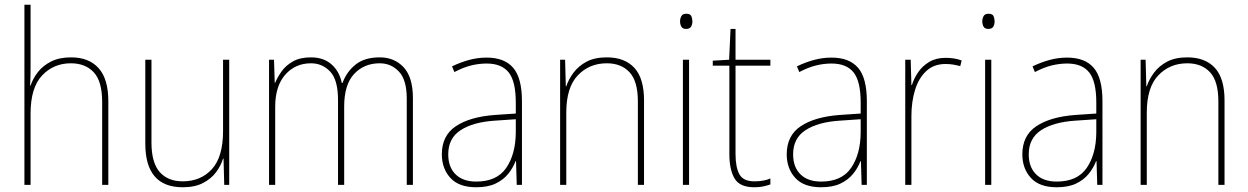

<svg xmlns="http://www.w3.org/2000/svg" viewBox="-20 -780 5265 810"><path d="M109 -495Q109 -472 108.5 -455.5Q108 -439 107 -419H109Q119 -449 140 -476Q161 -503 195.5 -520.5Q230 -538 280 -538Q355 -538 396 -492.5Q437 -447 437 -353V0H411V-350Q411 -437 375.5 -475Q340 -513 279 -513Q206 -513 157.5 -461.5Q109 -410 109 -301V0H83V-760H109Z M947 -528V0H926L923 -111H921Q912 -81 891.5 -53.5Q871 -26 836.5 -8Q802 10 751 10Q593 10 593 -174V-528H619V-179Q619 -94 653.5 -54.5Q688 -15 751 -15Q827 -15 874 -66.5Q921 -118 921 -227V-528Z M1582 -538Q1644 -538 1683 -496Q1722 -454 1722 -366V0H1696V-364Q1696 -443 1663 -478Q1630 -513 1582 -513Q1516 -513 1474 -468Q1432 -423 1432 -331V0H1406V-358Q1406 -443 1373 -478Q1340 -513 1292 -513Q1226 -513 1183.5 -465Q1141 -417 1141 -329V0H1115V-528H1136L1139 -431H1141Q1151 -455 1168.5 -479.5Q1186 -504 1216 -521Q1246 -538 1292 -538Q1345 -538 1378.5 -508.5Q1412 -479 1422 -430H1425Q1442 -477 1480 -507.5Q1518 -538 1582 -538Z M2033 -537Q2108 -537 2145 -494Q2182 -451 2182 -353V0H2160L2157 -100H2155Q2144 -71 2123.5 -46Q2103 -21 2070.5 -5.5Q2038 10 1989 10Q1916 10 1880 -29.5Q1844 -69 1844 -129Q1844 -208 1903 -247.5Q1962 -287 2067 -295L2156 -301V-347Q2156 -437 2126 -474.5Q2096 -512 2033 -512Q2001 -512 1968 -504Q1935 -496 1897 -476L1887 -500Q1922 -517 1958.5 -527Q1995 -537 2033 -537ZM2068 -271Q1976 -265 1923.5 -231Q1871 -197 1871 -129Q1871 -75 1902 -44.5Q1933 -14 1989 -14Q2076 -14 2115.5 -71.5Q2155 -129 2156 -220V-277Z M2540 -538Q2615 -538 2656 -494Q2697 -450 2697 -356V0H2671V-352Q2671 -437 2636 -475Q2601 -513 2540 -513Q2466 -513 2417.5 -462Q2369 -411 2369 -305V0H2343V-528H2364L2367 -416H2369Q2379 -446 2400 -474Q2421 -502 2455 -520Q2489 -538 2540 -538Z M2875 -722Q2892 -722 2896.5 -712Q2901 -702 2901 -690Q2901 -677 2895.5 -667.5Q2890 -658 2874 -658Q2860 -658 2854.5 -667.5Q2849 -677 2849 -690Q2849 -702 2854.5 -712Q2860 -722 2875 -722ZM2887 -528V0H2861V-528Z M3162 -15Q3183 -15 3199.5 -18Q3216 -21 3230 -27V-2Q3216 3 3200 6.5Q3184 10 3162 10Q3101 10 3079 -27Q3057 -64 3057 -130V-503H2987V-524L3056 -528L3062 -658H3083V-528H3230V-503H3083V-131Q3083 -74 3099.5 -44.5Q3116 -15 3162 -15Z M3488 -537Q3563 -537 3600 -494Q3637 -451 3637 -353V0H3615L3612 -100H3610Q3599 -71 3578.5 -46Q3558 -21 3525.5 -5.5Q3493 10 3444 10Q3371 10 3335 -29.5Q3299 -69 3299 -129Q3299 -208 3358 -247.5Q3417 -287 3522 -295L3611 -301V-347Q3611 -437 3581 -474.5Q3551 -512 3488 -512Q3456 -512 3423 -504Q3390 -496 3352 -476L3342 -500Q3377 -517 3413.5 -527Q3450 -537 3488 -537ZM3523 -271Q3431 -265 3378.5 -231Q3326 -197 3326 -129Q3326 -75 3357 -44.5Q3388 -14 3444 -14Q3531 -14 3570.5 -71.5Q3610 -129 3611 -220V-277Z M3969 -536Q4007 -536 4037 -525L4031 -501Q4016 -505 4001.5 -507.5Q3987 -510 3969 -510Q3920 -510 3888 -480.5Q3856 -451 3840.5 -401Q3825 -351 3825 -290V0H3799V-528H3822L3825 -421H3827Q3836 -450 3854 -476Q3872 -502 3900.5 -519Q3929 -536 3969 -536Z M4150 -722Q4167 -722 4171.5 -712Q4176 -702 4176 -690Q4176 -677 4170.5 -667.5Q4165 -658 4149 -658Q4135 -658 4129.5 -667.5Q4124 -677 4124 -690Q4124 -702 4129.5 -712Q4135 -722 4150 -722ZM4162 -528V0H4136V-528Z M4482 -537Q4557 -537 4594 -494Q4631 -451 4631 -353V0H4609L4606 -100H4604Q4593 -71 4572.5 -46Q4552 -21 4519.5 -5.5Q4487 10 4438 10Q4365 10 4329 -29.5Q4293 -69 4293 -129Q4293 -208 4352 -247.5Q4411 -287 4516 -295L4605 -301V-347Q4605 -437 4575 -474.5Q4545 -512 4482 -512Q4450 -512 4417 -504Q4384 -496 4346 -476L4336 -500Q4371 -517 4407.5 -527Q4444 -537 4482 -537ZM4517 -271Q4425 -265 4372.5 -231Q4320 -197 4320 -129Q4320 -75 4351 -44.5Q4382 -14 4438 -14Q4525 -14 4564.5 -71.5Q4604 -129 4605 -220V-277Z M4989 -538Q5064 -538 5105 -494Q5146 -450 5146 -356V0H5120V-352Q5120 -437 5085 -475Q5050 -513 4989 -513Q4915 -513 4866.5 -462Q4818 -411 4818 -305V0H4792V-528H4813L4816 -416H4818Q4828 -446 4849 -474Q4870 -502 4904 -520Q4938 -538 4989 -538Z"/></svg>

Font: Noto Sans Bengali SemiCondensed Thin
Style: Regular
Weight: 100
Width: 4
Designer: Joana Ranito - Universal Thirst; Jelle Bosma - Monotype Design Team
Foundry: Universal Thirst ehf.
Version: Version 3.000; ttfautohint (v1.8.4.7-5d5b)